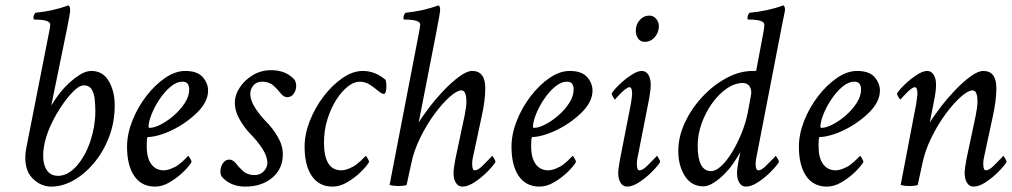

<svg xmlns="http://www.w3.org/2000/svg" viewBox="-20 -689 3769 715"><path d="M320.3 -424.8Q363.3 -424.8 385.3 -386.7Q407.2 -348.6 407.2 -296.9Q407.2 -234.4 386.5 -179.7Q365.7 -125 331.1 -83.3Q296.4 -41.5 254.6 -17.8Q212.9 5.9 170.9 5.9Q133.8 5.9 104 -22Q74.2 -49.8 74.2 -101.6Q74.2 -116.2 77.1 -133.8L158.2 -545.9Q167 -586.4 167 -597.7Q167 -616.2 107.4 -616.2Q104.5 -616.2 104.5 -622.1Q104.5 -633.8 112.3 -641.6Q175.3 -647.5 235.4 -668.9Q241.2 -666 241.2 -650.4Q241.2 -639.6 228.5 -577.1L170.9 -295.9Q202.1 -347.7 236.3 -378.9Q263.7 -403.3 283.2 -414.1Q302.7 -424.8 320.3 -424.8ZM292 -371.1Q271.5 -371.1 239.7 -334.5Q218.8 -310.1 199 -278.3Q179.2 -246.6 165 -213.6Q150.9 -180.7 145.5 -152.3Q134.8 -98.6 148.4 -66.4Q162.1 -34.2 196.3 -34.2Q232.9 -34.2 266.1 -71.8Q298.8 -109.4 316.9 -164.6Q335 -219.7 335 -273.4Q335 -295.9 332.8 -318.4Q330.6 -340.8 321.5 -356Q312.5 -371.1 292 -371.1Z M669.9 -424.8Q714.8 -424.8 734.9 -401.9Q754.9 -378.9 754.9 -351.6Q754.9 -308.6 710.9 -266.6Q681.6 -238.8 647.9 -219Q614.3 -199.2 583 -189Q551.8 -178.7 530.3 -178.7Q526.4 -178.7 526.4 -144.5Q526.4 -100.6 543.5 -77.6Q560.5 -54.7 589.8 -54.7Q602.1 -54.7 619.1 -61.5Q636.2 -68.4 645.5 -76.2Q655.3 -84.5 656.2 -85Q657.2 -85.4 660.2 -88.1Q663.1 -90.8 677.7 -105.5L680.7 -108.4Q682.6 -108.4 688 -99.1Q693.4 -89.8 693.4 -85.9Q684.6 -70.3 662.4 -48.6Q640.1 -26.9 612.3 -10.5Q584.5 5.9 557.6 5.9Q506.8 5.9 480 -33.7Q453.1 -73.2 453.1 -142.6Q453.1 -189.5 472.7 -239Q492.2 -288.6 524.4 -330.6Q556.6 -372.6 594.7 -398.7Q632.8 -424.8 669.9 -424.8ZM660.2 -384.8Q637.2 -384.8 614.7 -365.7Q592.3 -346.7 573.7 -318.8Q555.2 -291 544.2 -262.9Q533.2 -234.9 533.2 -216.8Q533.2 -212.9 537.1 -212.9Q554.7 -212.9 579.6 -225.8Q604.5 -238.8 628.4 -259.8Q652.3 -280.8 668.5 -305.9Q684.6 -331.1 684.6 -355.5Q684.6 -384.8 660.2 -384.8Z M990.2 -427.7Q1045.9 -427.7 1078.1 -390.6Q1083 -379.4 1083 -370.1Q1083 -352.5 1073.7 -339.8Q1064.5 -327.1 1049.8 -327.1Q1036.6 -327.1 1025.4 -341.3Q1014.6 -355.5 998.5 -370.1Q982.4 -384.8 956.1 -384.8Q935.5 -384.8 923.8 -371.1Q912.1 -357.4 912.1 -339.8Q912.1 -314.5 931.2 -285.6Q950.2 -256.8 972.7 -234.4Q995.1 -211.9 1014.2 -179.7Q1033.2 -147.5 1033.2 -114.3Q1033.2 -60.5 994.1 -27.3Q955.1 5.9 893.6 5.9Q837.9 5.9 805.7 -31.2Q800.8 -39.1 800.8 -49.8Q800.8 -67.4 810.1 -81.1Q819.3 -94.7 834 -94.7Q847.2 -94.7 858.4 -80.6Q869.1 -66.4 885.3 -51.8Q901.4 -37.1 927.7 -37.1Q949.2 -37.1 962.4 -51.3Q975.6 -65.4 975.6 -82Q975.6 -107.4 956.5 -136.2Q937.5 -165 915 -187.5Q892.6 -210 873.5 -242.2Q854.5 -274.4 854.5 -307.6Q854.5 -335 872.6 -362.8Q890.6 -390.6 921.4 -409.2Q952.1 -427.7 990.2 -427.7Z M1331.1 -424.8Q1377 -424.8 1416 -391.6Q1418.9 -379.9 1418.9 -372.1Q1418.9 -342.3 1411.6 -339.8Q1404.3 -337.4 1390.9 -348.6Q1377.4 -359.9 1359.4 -372.3Q1341.3 -384.8 1319.3 -384.8Q1298.3 -384.8 1275.1 -366.7Q1252 -348.6 1231.9 -316.9Q1211.9 -285.2 1199.2 -244.4Q1186.5 -203.6 1186.5 -158.2Q1186.5 -54.7 1251 -54.7Q1263.2 -54.7 1280.3 -61.5Q1297.4 -68.4 1306.6 -76.2Q1316.4 -84.5 1317.4 -85Q1318.4 -85.4 1321.3 -88.1Q1324.2 -90.8 1338.9 -105.5L1341.8 -108.4Q1343.8 -108.4 1349.1 -99.1Q1354.5 -89.8 1354.5 -85.9Q1345.7 -70.3 1323.5 -48.6Q1301.3 -26.9 1273.4 -10.5Q1245.6 5.9 1218.8 5.9Q1168 5.9 1141.1 -33.7Q1114.3 -73.2 1114.3 -142.6Q1114.3 -189.5 1133.8 -239Q1153.3 -288.6 1185.5 -330.6Q1217.8 -372.6 1255.9 -398.7Q1293.9 -424.8 1331.1 -424.8Z M1738.3 -424.8Q1787.1 -424.8 1787.1 -360.4Q1787.1 -314.9 1773.4 -253.9L1741.2 -103.5Q1738.3 -91.8 1738.3 -79.1Q1738.3 -54.7 1748 -54.7Q1760.3 -54.7 1777.3 -72Q1794.4 -89.4 1806.6 -101.6L1812.5 -108.4Q1814.5 -108.4 1819.8 -99.1Q1825.2 -89.8 1825.2 -85.9Q1816.9 -71.8 1795.2 -49.8Q1773.4 -27.8 1748 -11Q1722.7 5.9 1702.1 5.9Q1686.5 5.9 1677.7 -8.3Q1668.9 -22.5 1668.9 -44.9Q1668.9 -59.6 1675.8 -96.7L1710 -257.8Q1716.8 -291 1716.8 -310.5Q1716.8 -352.5 1698.2 -352.5Q1682.1 -352.5 1654.8 -328.4Q1627.4 -304.2 1597.9 -264.2Q1568.4 -224.1 1544.4 -175Q1520.5 -126 1510.7 -76.2L1494.1 0Q1481 3.9 1463.9 3.9Q1447.3 3.9 1430.7 0L1536.1 -545.9Q1544.9 -589.4 1544.9 -597.7Q1544.9 -616.2 1485.4 -616.2Q1482.4 -616.2 1482.4 -622.1Q1482.4 -633.8 1490.2 -641.6Q1553.7 -647.5 1613.3 -668.9Q1619.1 -666 1619.1 -650.4Q1619.1 -643.6 1606.4 -577.1L1539.1 -232.4Q1548.3 -249 1581.5 -293Q1603.5 -321.8 1632.6 -352.3Q1661.6 -382.8 1690.2 -403.8Q1718.8 -424.8 1738.3 -424.8Z M2101.6 -424.8Q2146.5 -424.8 2166.5 -401.9Q2186.5 -378.9 2186.5 -351.6Q2186.5 -308.6 2142.6 -266.6Q2113.3 -238.8 2079.6 -219Q2045.9 -199.2 2014.6 -189Q1983.4 -178.7 1961.9 -178.7Q1958 -178.7 1958 -144.5Q1958 -100.6 1975.1 -77.6Q1992.2 -54.7 2021.5 -54.7Q2033.7 -54.7 2050.8 -61.5Q2067.9 -68.4 2077.1 -76.2Q2086.9 -84.5 2087.9 -85Q2088.9 -85.4 2091.8 -88.1Q2094.7 -90.8 2109.4 -105.5L2112.3 -108.4Q2114.3 -108.4 2119.6 -99.1Q2125 -89.8 2125 -85.9Q2116.2 -70.3 2094 -48.6Q2071.8 -26.9 2043.9 -10.5Q2016.1 5.9 1989.3 5.9Q1938.5 5.9 1911.6 -33.7Q1884.8 -73.2 1884.8 -142.6Q1884.8 -189.5 1904.3 -239Q1923.8 -288.6 1956.1 -330.6Q1988.3 -372.6 2026.4 -398.7Q2064.5 -424.8 2101.6 -424.8ZM2091.8 -384.8Q2068.8 -384.8 2046.4 -365.7Q2023.9 -346.7 2005.4 -318.8Q1986.8 -291 1975.8 -262.9Q1964.8 -234.9 1964.8 -216.8Q1964.8 -212.9 1968.8 -212.9Q1986.3 -212.9 2011.2 -225.8Q2036.1 -238.8 2060.1 -259.8Q2084 -280.8 2100.1 -305.9Q2116.2 -331.1 2116.2 -355.5Q2116.2 -384.8 2091.8 -384.8Z M2398.4 -630.9Q2413.1 -630.9 2423.3 -619.1Q2433.6 -607.4 2433.6 -591.8Q2433.6 -568.4 2418.5 -550.8Q2403.3 -533.2 2380.9 -533.2Q2365.2 -533.2 2356.4 -545.4Q2347.7 -557.6 2347.7 -575.2Q2347.7 -597.7 2362.3 -614.3Q2377 -630.9 2398.4 -630.9ZM2370.1 -424.8Q2385.7 -424.8 2394.5 -410.6Q2403.3 -396.5 2403.3 -374Q2403.3 -354 2397.5 -322.3L2354.5 -103.5Q2351.6 -91.8 2351.6 -79.1Q2351.6 -54.7 2361.3 -54.7Q2373.5 -54.7 2390.6 -72Q2407.7 -89.4 2419.9 -101.6L2425.8 -108.4Q2427.7 -108.4 2433.1 -99.1Q2438.5 -89.8 2438.5 -85.9Q2430.2 -71.8 2408.4 -49.8Q2386.7 -27.8 2361.3 -11Q2335.9 5.9 2315.4 5.9Q2299.8 5.9 2291 -8.3Q2282.2 -22.5 2282.2 -44.9Q2282.2 -59.6 2289.1 -96.7L2329.1 -300.8Q2334 -329.6 2334 -339.8Q2334 -364.3 2324.2 -364.3Q2318.4 -364.3 2308.3 -356.4Q2298.3 -348.6 2289.1 -339.1Q2279.8 -329.6 2275.4 -324.2L2270.5 -318.4Q2268.6 -318.4 2263.2 -327.6Q2257.8 -336.9 2257.8 -340.8Q2265.6 -354 2286.1 -373.8Q2306.6 -393.6 2330.1 -409.2Q2353.5 -424.8 2370.1 -424.8Z M2903.3 -650.4 2888.7 -577.1 2796.9 -103.5Q2793.9 -91.8 2793.9 -79.1Q2793.9 -54.7 2803.7 -54.7Q2815.9 -54.7 2833 -72Q2850.1 -89.4 2862.3 -101.6L2868.2 -108.4Q2870.1 -108.4 2875.5 -99.1Q2880.9 -89.8 2880.9 -85.9Q2872.6 -71.8 2850.8 -49.8Q2829.1 -27.8 2803.7 -11Q2778.3 5.9 2757.8 5.9Q2742.2 5.9 2733.4 -8.3Q2724.6 -22.5 2724.6 -44.9Q2724.6 -59.6 2731.4 -96.7Q2732.4 -101.6 2734.9 -111.3Q2737.3 -121.1 2737.3 -123Q2731 -111.8 2723.4 -100.1Q2715.8 -88.4 2707.5 -76.2Q2696.3 -59.6 2677.5 -40.8Q2658.7 -22 2637.9 -8.5Q2617.2 4.9 2599.6 4.9Q2554.7 4.9 2530.3 -33.7Q2505.9 -72.3 2505.9 -127Q2505.9 -179.7 2530.5 -232.4Q2555.2 -285.2 2595.7 -328.6Q2636.2 -372.1 2685.3 -398.4Q2734.4 -424.8 2783.2 -424.8H2795.9L2823.2 -570.3Q2826.2 -584.5 2826.2 -597.7Q2826.2 -616.2 2766.6 -616.2Q2763.7 -616.2 2763.7 -622.1Q2763.7 -633.8 2771.5 -641.6Q2837.9 -647.5 2897.5 -668.9Q2903.3 -665.5 2903.3 -650.4ZM2764.6 -269.5 2776.4 -333Q2780.3 -351.6 2772.5 -365.7Q2764.6 -379.9 2746.1 -379.9Q2716.3 -379.9 2686.5 -359.4Q2656.7 -338.9 2632.3 -304.9Q2607.9 -271 2593 -229.7Q2578.1 -188.5 2578.1 -146.5Q2578.1 -51.8 2627.9 -51.8Q2646 -51.8 2666.7 -71.5Q2687.5 -91.3 2707 -123.5Q2726.6 -155.8 2741.9 -194.1Q2757.3 -232.4 2764.6 -269.5Z M3171.9 -424.8Q3216.8 -424.8 3236.8 -401.9Q3256.8 -378.9 3256.8 -351.6Q3256.8 -308.6 3212.9 -266.6Q3183.6 -238.8 3149.9 -219Q3116.2 -199.2 3085 -189Q3053.7 -178.7 3032.2 -178.7Q3028.3 -178.7 3028.3 -144.5Q3028.3 -100.6 3045.4 -77.6Q3062.5 -54.7 3091.8 -54.7Q3104 -54.7 3121.1 -61.5Q3138.2 -68.4 3147.5 -76.2Q3157.2 -84.5 3158.2 -85Q3159.2 -85.4 3162.1 -88.1Q3165 -90.8 3179.7 -105.5L3182.6 -108.4Q3184.6 -108.4 3189.9 -99.1Q3195.3 -89.8 3195.3 -85.9Q3186.5 -70.3 3164.3 -48.6Q3142.1 -26.9 3114.3 -10.5Q3086.4 5.9 3059.6 5.9Q3008.8 5.9 2981.9 -33.7Q2955.1 -73.2 2955.1 -142.6Q2955.1 -189.5 2974.6 -239Q2994.1 -288.6 3026.4 -330.6Q3058.6 -372.6 3096.7 -398.7Q3134.8 -424.8 3171.9 -424.8ZM3162.1 -384.8Q3139.2 -384.8 3116.7 -365.7Q3094.2 -346.7 3075.7 -318.8Q3057.1 -291 3046.1 -262.9Q3035.2 -234.9 3035.2 -216.8Q3035.2 -212.9 3039.1 -212.9Q3056.6 -212.9 3081.5 -225.8Q3106.4 -238.8 3130.4 -259.8Q3154.3 -280.8 3170.4 -305.9Q3186.5 -331.1 3186.5 -355.5Q3186.5 -384.8 3162.1 -384.8Z M3432.6 -424.8Q3448.2 -424.8 3457 -410.6Q3465.8 -396.5 3465.8 -374Q3465.8 -352.5 3460 -322.3L3442.4 -232.4Q3451.7 -249 3484.9 -293Q3506.8 -321.8 3535.9 -352.3Q3564.9 -382.8 3593.5 -403.8Q3622.1 -424.8 3641.6 -424.8Q3690.4 -424.8 3690.4 -360.4Q3690.4 -314.9 3676.8 -253.9L3644.5 -103.5Q3641.6 -91.8 3641.6 -79.1Q3641.6 -54.7 3651.4 -54.7Q3663.6 -54.7 3680.7 -72Q3697.8 -89.4 3710 -101.6L3715.8 -108.4Q3717.8 -108.4 3723.1 -99.1Q3728.5 -89.8 3728.5 -85.9Q3720.2 -71.8 3698.5 -49.8Q3676.8 -27.8 3651.4 -11Q3626 5.9 3605.5 5.9Q3589.8 5.9 3581.1 -8.3Q3572.3 -22.5 3572.3 -44.9Q3572.3 -59.6 3579.1 -96.7L3613.3 -257.8Q3620.1 -291 3620.1 -310.5Q3620.1 -352.5 3601.6 -352.5Q3585.4 -352.5 3558.1 -328.4Q3530.8 -304.2 3501.2 -264.2Q3471.7 -224.1 3447.8 -175Q3423.8 -126 3414.1 -76.2L3397.5 0Q3384.3 3.9 3367.2 3.9Q3350.6 3.9 3334 0L3391.6 -300.8Q3396.5 -334.5 3396.5 -339.8Q3396.5 -364.3 3386.7 -364.3Q3378.4 -364.3 3361.8 -348.6Q3354 -340.8 3345 -331.5Q3335.9 -322.3 3333 -318.4Q3331.1 -318.4 3325.7 -327.6Q3320.3 -336.9 3320.3 -340.8Q3328.1 -354 3348.6 -373.8Q3369.1 -393.6 3392.6 -409.2Q3416 -424.8 3432.6 -424.8Z"/></svg>

Font: Metal
Style: Regular
Weight: 400
Designer: Danh Hong
Version: Version 8.002; ttfautohint (v1.8.3)